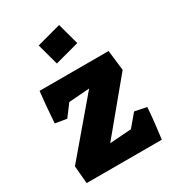

<svg xmlns="http://www.w3.org/2000/svg" viewBox="-184 -866 879 971"><g transform="rotate(-30 256.0 -381.0)"><path d="M25 -103 284 -408 163 -399 112 -331 45 -342Q53 -458 61 -523H464L478 -405L238 -115L364 -124L423 -194L492 -180Q487 -104 473 0H34ZM172 -724 313 -762 347 -637 206 -599Z"/></g></svg>

Font: Suez One
Style: Regular
Weight: 400
Designer: Michal Sahar
Foundry: Hagilda
Version: Version 1.001